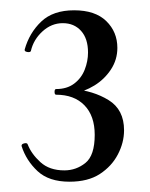

<svg xmlns="http://www.w3.org/2000/svg" viewBox="-20 -749 291 373"><path d="M122 -567 121 -576Q161 -573 191 -554.5Q221 -536 221 -496Q221 -472 209 -449Q197 -426 174 -411Q151 -396 115 -396Q75 -396 53 -416.5Q31 -437 22 -465Q21 -469 27 -470.5Q33 -472 34 -468Q41 -450 58.5 -434Q76 -418 105 -418Q128 -418 146 -432.5Q164 -447 164 -487Q164 -524 144 -544.5Q124 -565 89 -565Q86 -565 86 -570.5Q86 -576 89 -576Q110 -576 124 -586.5Q138 -597 144.5 -613.5Q151 -630 151 -647Q151 -674 137.5 -689Q124 -704 102 -704Q80 -704 62.5 -688Q45 -672 40 -650Q39 -647 33 -648Q27 -649 28 -653Q37 -685 60 -707Q83 -729 124 -729Q165 -729 186.5 -708Q208 -687 208 -656Q208 -633 195.5 -614Q183 -595 163.5 -583Q144 -571 122 -567Z"/></svg>

Font: Cormorant Infant Light Medium
Style: Regular
Weight: 500
Version: Version 4.001